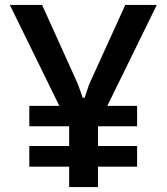

<svg xmlns="http://www.w3.org/2000/svg" viewBox="-20 -760 677 780"><path d="M99 -330H221L20 -740H151L297 -417L316 -363H324L342 -417L489 -740H617L416 -330H537V-247H378V-167H537V-83H378V0H261V-83H99V-167H261V-247H99Z"/></svg>

Font: Encode Sans Compressed
Style: SemiBold
Weight: 600
Designer: Pablo Impallari, Andres Torresi
Foundry: Pablo Impallari, Andres Torresi
Version: Version 1.000; ttfautohint (v1.00) -l 8 -r 50 -G 200 -x 14 -